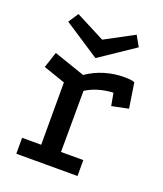

<svg xmlns="http://www.w3.org/2000/svg" viewBox="-121 -713 674 793"><g transform="rotate(20 216.5 -316.0)"><path d="M192 -400Q228 -425 270 -437.5Q312 -450 354 -450Q390 -450 401 -444L418 -334L345 -319L335 -374Q303 -373 272 -364Q241 -355 216 -339L215 -70H313V0H44V-70H128V-344L32 -377L55 -447ZM216 -483 59 -586 88 -630 216 -564 343 -632 369 -586Z"/></g></svg>

Font: Podkova Medium
Style: Regular
Weight: 500
Designer: Ilya Yudin
Foundry: Cyreal (www.cyreal.org)
Version: Version 2.103